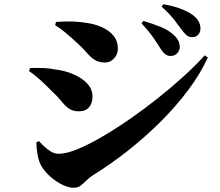

<svg xmlns="http://www.w3.org/2000/svg" viewBox="-20 -842 1040 909"><path d="M787 -577Q774 -577 763 -585Q752 -593 741 -610Q728 -632 706 -663.5Q684 -695 650 -732L659 -743Q703 -730 741 -714.5Q779 -699 804 -675Q819 -661 825 -647.5Q831 -634 831 -619Q831 -602 818.5 -589.5Q806 -577 787 -577ZM329 47Q305 47 276 33Q247 19 221 -3.5Q195 -26 178 -52Q164 -75 158 -109Q152 -143 152 -168L164 -174Q173 -165 187.5 -150.5Q202 -136 220 -125Q238 -114 259 -114Q294 -114 346.5 -135.5Q399 -157 462.5 -194Q526 -231 594 -278Q662 -325 728 -377.5Q794 -430 851 -482Q908 -534 949 -580L964 -570Q929 -493 871 -415.5Q813 -338 739 -264.5Q665 -191 583.5 -127Q502 -63 421 -13Q402 -1 388.5 13Q375 27 361.5 37Q348 47 329 47ZM352 -315Q324 -315 305 -329Q286 -343 269.5 -364Q253 -385 230 -406Q193 -444 165 -468.5Q137 -493 118 -505L122 -520Q149 -521 181 -520Q213 -519 256 -511Q295 -505 332 -488.5Q369 -472 393.5 -446Q418 -420 418 -383Q418 -369 412.5 -353Q407 -337 393 -326Q379 -315 352 -315ZM478 -546Q449 -546 430 -557.5Q411 -569 393.5 -589.5Q376 -610 349 -635Q318 -664 292.5 -685.5Q267 -707 241 -723L245 -738Q268 -740 305 -740.5Q342 -741 394 -733Q429 -728 462 -713.5Q495 -699 516.5 -674Q538 -649 538 -610Q538 -586 520.5 -566Q503 -546 478 -546ZM890 -666Q874 -666 863 -675.5Q852 -685 838 -704Q826 -721 805.5 -747.5Q785 -774 745 -811L753 -822Q800 -814 835.5 -800.5Q871 -787 894 -770Q929 -743 929 -707Q929 -689 918.5 -677.5Q908 -666 890 -666Z"/></svg>

Font: Noto Serif JP Black
Style: Regular
Weight: 900
Designer: Ryoko NISHIZUKA 西塚涼子 (kana & ideographs); Frank Grießhammer (Latin, Greek & Cyrillic); Wenlong ZHANG 张文龙 (bopomofo); San
Foundry: Adobe
Version: Version 2.003-H1;hotconv 1.1.1;makeotfexe 2.6.0